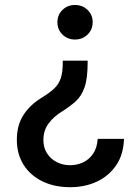

<svg xmlns="http://www.w3.org/2000/svg" viewBox="-20 -573 565 784"><path d="M337.9 -325.2V-318.4Q337.9 -252.4 325.2 -216.3Q312.5 -180.2 289.1 -159.2Q265.6 -138.2 232.4 -117.2Q200.7 -98.1 179 -69.6Q157.2 -41 157.2 -1Q157.2 30.3 172.1 53.2Q187 76.2 211.7 88.9Q236.3 101.6 266.6 101.6Q293.9 101.6 318.6 90.3Q343.3 79.1 359.9 55.2Q376.5 31.2 378.9 -5.9H486.3Q484.4 57.6 454.6 101.6Q424.8 145.5 375.7 168.5Q326.7 191.4 266.6 191.4Q201.7 191.4 152.3 167Q103 142.6 75.9 99.1Q48.8 55.7 48.8 -2Q48.8 -62.5 76.2 -104.2Q103.5 -146 151.4 -174.8Q181.6 -193.4 200.4 -210.7Q219.2 -228 227.8 -252.7Q236.3 -277.3 236.3 -318.4V-325.2ZM286.1 -552.7Q316.9 -552.7 337.6 -532.5Q358.4 -512.2 358.4 -482.4Q358.4 -452.1 337.6 -431.9Q316.9 -411.6 286.1 -411.6Q255.9 -411.6 235.1 -431.9Q214.4 -452.1 214.4 -482.4Q214.4 -512.2 235.1 -532.5Q255.9 -552.7 286.1 -552.7Z"/></svg>

Font: Inter V
Style: Weight 500 Optical size 14.0
Weight: 500
Designer: Rasmus Andersson
Foundry: rsms
Version: Version 4.000;git-4fc901f